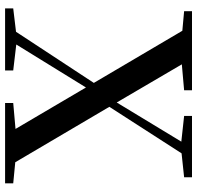

<svg xmlns="http://www.w3.org/2000/svg" viewBox="-30 -745 775 755"><g transform="rotate(90 357.5 -367.5)"><path d="M436 -704 537 -693 383 -439 233 -695 335 -704V-735H24V-704L101 -697L306 -349L105 -43L13 -32V0H257V-32L155 -44L324 -318L487 -41L385 -32V0H701V-32L618 -40L400 -410L583 -694L677 -704V-735H436Z"/></g></svg>

Font: Noto Serif CJK SC SemiBold
Style: Regular
Weight: 600
Designer: Ryoko NISHIZUKA 西塚涼子 (kana & ideographs); Frank Grießhammer (Latin, Greek & Cyrillic); Wenlong ZHANG 张文龙 (bopomofo); San
Foundry: Adobe
Version: Version 2.001;hotconv 1.1.0;makeotfexe 2.6.0